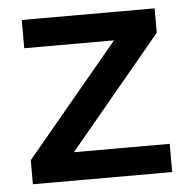

<svg xmlns="http://www.w3.org/2000/svg" viewBox="-43 -554 592 596"><g transform="rotate(-5 253.0 -255.5)"><path d="M36 -75 379 -487 388 -423H46V-511H460V-435L120 -26L117 -88H470V0H36Z"/></g></svg>

Font: Asta Sans SemiBold
Style: Regular
Weight: 600
Designer: 42dot
Version: Version 1.000